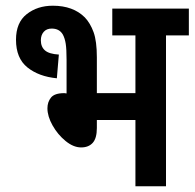

<svg xmlns="http://www.w3.org/2000/svg" viewBox="-20 -652 681 672"><path d="M165 -632Q236 -632 277 -591Q296 -571 307.5 -539.5Q319 -508 319 -451V-326H454V-528H373V-622H641V-528H561V0H454V-232H319V-204Q319 -168 304.5 -152Q290 -136 264 -136Q237 -136 209.5 -158.5Q182 -181 164 -213Q146 -245 146 -273Q146 -295 158.5 -310.5Q171 -326 205 -326L213 -325V-443Q213 -480 210 -499Q207 -518 200 -531Q188 -552 161 -552Q143 -552 133 -540.5Q123 -529 123 -511Q123 -488 137.5 -475.5Q152 -463 186 -461L179 -378Q116 -384 76 -416Q36 -448 36 -513Q36 -573 73.5 -602.5Q111 -632 165 -632Z"/></svg>

Font: Noto Sans Condensed SemiBold
Style: Italic
Weight: 600
Width: 3
Italic angle: -12°
Designer: Monotype Design Team
Foundry: Monotype Imaging Inc.
Version: Version 2.013; ttfautohint (v1.8.4.7-5d5b)